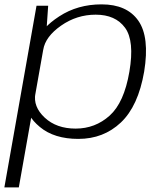

<svg xmlns="http://www.w3.org/2000/svg" viewBox="-56 -616 730 857"><path d="M-36.5 220.5H28L151 -473.5L159 -590.5H107ZM293.5 4Q406 4 483.5 -69.2Q561 -142.5 587.5 -296.5Q612.5 -450.5 561.5 -523.5Q510.5 -596.5 397.5 -596.5Q290.5 -596.5 208.5 -543Q126.5 -489.5 118 -439.5L137 -394Q146.5 -452.5 216.5 -501.5Q286.5 -550.5 371 -550.5Q459.5 -550.5 502.2 -492Q545 -433.5 521.5 -296Q498 -158 433.5 -100Q369 -42 281.5 -42Q196 -42 143.5 -91Q91 -140 102 -199L67.5 -152.5Q58 -102.5 122 -49.2Q186 4 293.5 4Z"/></svg>

Font: Anybody SemiExpanded Light
Style: Italic
Weight: 300
Width: 6
Italic angle: -10°
Version: Version 1.113;gftools[0.9.25]